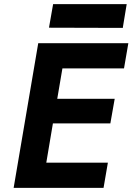

<svg xmlns="http://www.w3.org/2000/svg" viewBox="-20 -909 641 929"><path d="M217 -775 237 -889H593L574 -774ZM165 -700H601L580 -578H282L257 -431H535L514 -312H236L204 -122H502L481 0H46Z"/></svg>

Font: Jost* 600 Semi
Style: Italic
Weight: 600
Italic angle: -10°
Version: Version 3.500